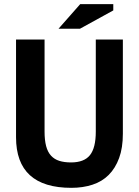

<svg xmlns="http://www.w3.org/2000/svg" viewBox="-20 -890 667 922"><path d="M440 -700H570V-248Q570 -180 552 -131Q534 -82 502 -50Q470 -18 424 -3Q378 12 323 12Q57 12 57 -231V-700H194V-258Q194 -217 201.5 -188.5Q209 -160 225 -142.5Q241 -125 265 -117.5Q289 -110 321 -110Q384 -110 412 -145Q440 -180 440 -258ZM365 -870H524V-840L364 -752H261Z"/></svg>

Font: PTSans
Style: Bold
Weight: 700
Designer: A.Korolkova, O.Umpeleva, V.Yefimov
Foundry: ParaType Ltd
Version: Version 2.003W OFL